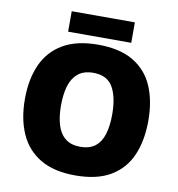

<svg xmlns="http://www.w3.org/2000/svg" viewBox="-95 -968 986 1063"><g transform="rotate(10 398.5 -436.0)"><path d="M745 -358Q745 -247 709.5 -164.5Q674 -82 597.5 -36Q521 10 398 10Q278 10 201 -36Q124 -82 87.5 -165Q51 -248 51 -359Q51 -470 88 -552.5Q125 -635 202 -680Q279 -725 399 -725Q521 -725 597.5 -679.5Q674 -634 709.5 -551.5Q745 -469 745 -358ZM254 -358Q254 -294 268.5 -247.5Q283 -201 315 -176Q347 -151 398 -151Q451 -151 482.5 -176Q514 -201 528 -247.5Q542 -294 542 -358Q542 -455 510 -511Q478 -567 399 -567Q347 -567 315 -541.5Q283 -516 268.5 -469.5Q254 -423 254 -358ZM577 -882V-767H222V-882Z"/></g></svg>

Font: Noto Sans Cham Black
Style: Regular
Weight: 900
Version: Version 2.002